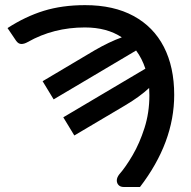

<svg xmlns="http://www.w3.org/2000/svg" viewBox="-20 -746 762 766"><path d="M538.5 0H473.5Q460.5 0 453.2 -7.5Q446 -15 446 -26Q446 -37.5 455.5 -50Q481.5 -79.5 509.2 -127Q537 -174.5 556.5 -235.5Q576 -296.5 576 -366Q576 -381 575 -395Q538 -360.5 480 -326L276.5 -205.5L232.5 -278L560 -472Q546.5 -513 523 -544.5L194 -349.5L150 -422L358 -545.5Q416 -579 466 -597Q406.5 -636.5 318.5 -636.5Q193.5 -636.5 91 -578.5Q77 -570.5 65.5 -570.5Q53.5 -570.5 44.5 -583L10 -634Q81 -680 154.5 -702.8Q228 -725.5 319.5 -725.5Q433.5 -725.5 513 -682.2Q592.5 -639 633.8 -558.8Q675 -478.5 675 -367.5Q675 -178 538.5 0Z"/></svg>

Font: Verano Sans Medium
Style: Regular
Weight: 500
Designer: Lukasz Dziedzic with Adam Twardoch and Botio Nikoltchev
Foundry: tyPoland Lukasz Dziedzic
Version: Version 3.001;December 28, 2019;FontCreator 12.0.0.2547 64-b